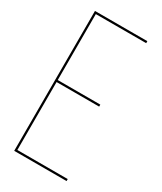

<svg xmlns="http://www.w3.org/2000/svg" viewBox="-179 -766 701 832"><g transform="rotate(30 171.0 -350.0)"><path d="M50 -360H263V-350H50V-10H302V0H40V-700H302V-690H50Z"/></g></svg>

Font: Bebas Neue Thin
Style: Regular
Weight: 200
Designer: Ryoichi Tsunekawa
Foundry: Ryoichi Tsunekawa
Version: Version 1.003;PS 001.003;hotconv 1.0.70;makeotf.lib2.5.58329